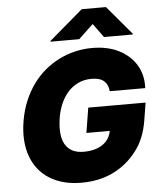

<svg xmlns="http://www.w3.org/2000/svg" viewBox="-62 -1013 898 1076"><g transform="rotate(-5 386.5 -474.5)"><path d="M58.9 -362.2Q68.9 -422.2 90.2 -473.4Q111.5 -524.5 141.5 -566.2Q171.5 -608 209.3 -639.7Q247.2 -671.5 290.3 -693.2Q333.5 -714.8 380.5 -726Q427.6 -737.2 476.6 -737.2Q519.5 -737.2 557 -729.4Q594.5 -721.6 626.8 -705.3Q658.7 -689.3 683.4 -666.9Q708.1 -644.5 724.6 -616.8Q741.1 -589.1 748.8 -556.5Q756.4 -523.8 754.3 -487.2H554.7Q552.2 -524.5 528.9 -544.9Q505.7 -565.3 459.5 -565.3Q416.2 -565.3 382.5 -548.8Q348.7 -532.3 324.4 -504.6Q300.1 -476.9 284.6 -440.7Q269.2 -404.5 262.8 -365.1Q255 -317.1 258 -279.5Q261 -241.8 275.4 -215.7Q289.8 -189.6 315.7 -175.8Q341.6 -161.9 380 -161.9Q413.7 -161.9 440.5 -169.2Q467.3 -176.5 487 -190Q506.7 -203.5 519 -222.7Q531.2 -241.8 535.5 -265.6H404.1L426.8 -406.2H749.3L733 -305.4Q724.8 -255 707.7 -213.1Q690.7 -171.2 663 -135.7Q607.6 -64.3 529.5 -27.2Q451.3 9.9 353.7 9.9Q247.9 9.9 175.1 -35.2Q138.8 -57.5 112.6 -90Q86.3 -122.5 71.2 -164.1Q56.1 -205.6 52.7 -255.3Q49.4 -305 58.9 -362.2ZM247.9 -792.6 248.6 -796.9 438.2 -958.8H574.6L711.6 -796.9L710.9 -792.6H549L492.2 -870.7L409.8 -792.6Z"/></g></svg>

Font: Inter P Black
Style: Italic
Weight: 900
Italic angle: -9.40001°
Designer: Rasmus Andersson
Foundry: rsms
Version: Version 3.018;git-588b23468